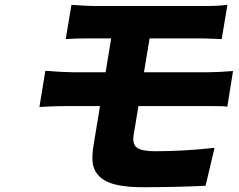

<svg xmlns="http://www.w3.org/2000/svg" viewBox="-20 -736 996 800"><path d="M144.2 -290.1 169 -441.1Q244.3 -435 280.2 -435H420.1L443.2 -576H350.5Q293.3 -576 253.9 -573.2L277.7 -715.9Q344.8 -710.9 372.9 -710.9H836.6Q886.4 -710.9 927.6 -715.9L903.8 -573.2Q834.5 -576 814.3 -576H603.3L579.9 -435H849.1Q887.1 -435 951 -440L927.2 -291.9Q910.5 -294 864.7 -294H829.5H556.8L536.9 -174Q530.5 -134.6 551.3 -120.2Q572.1 -105.8 627.5 -105.8Q742.9 -105.8 873.9 -120L836.6 38Q718.8 44 573.9 44Q517 44 477.1 36.4Q437.1 28.8 413.9 14.4Q390.6 0 378.4 -21.1Q366.1 -42.3 365.2 -68.9Q364.3 -95.5 369.3 -127.8L396.7 -294H256.7Q199.6 -294 144.2 -290.1Z"/></svg>

Font: Karasuma Gothic
Style: Italic
Weight: 900
Italic angle: -9.39999°
Designer: Rasmus Andersson / Ryoko Nishizuka
Foundry: Genbu
Version: Version 1.00